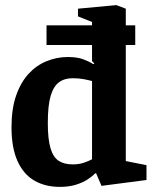

<svg xmlns="http://www.w3.org/2000/svg" viewBox="-20 -719 603 751"><path d="M214 12Q157 12 114.5 -12.5Q72 -37 48.5 -89Q25 -141 25 -221Q25 -293 43 -345Q61 -397 92 -430.5Q123 -464 163 -480Q203 -496 245 -496Q282 -496 306 -487Q330 -478 345 -468L349 -471L340 -480V-543H162V-620H340V-633L285 -655V-685L435 -699L472 -685V-620H509V-543H472V-89L553 -73V-15L377 8L356 -41H352Q341 -29 322.5 -17Q304 -5 277 3.5Q250 12 214 12ZM264 -76Q289 -76 308 -82.5Q327 -89 340 -96V-402Q326 -406 306.5 -409.5Q287 -413 264 -413Q232 -413 210.5 -397Q189 -381 178 -343.5Q167 -306 167 -238Q167 -175 177.5 -139.5Q188 -104 209.5 -90Q231 -76 264 -76Z"/></svg>

Font: Faustina
Style: Bold
Weight: 700
Designer: Alfonso Garcia
Foundry: http://www.omnibus-type.com
Version: Version 1.200